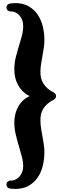

<svg xmlns="http://www.w3.org/2000/svg" viewBox="-20 -985 397 1250"><path d="M345.2 -359.9Q345.2 -352.5 341.1 -346.2Q336.9 -339.8 331.1 -336.9Q305.2 -323.2 288.3 -308.3Q271.5 -293.5 261.5 -276.9Q251.5 -260.3 247.3 -241.9Q243.2 -223.6 243.2 -204.1Q243.2 -176.8 247.3 -150.4Q251.5 -124 256.1 -98.1Q260.7 -72.3 264.9 -46.6Q269 -21 269 4.9Q269 52.7 258.1 96.2Q247.1 139.6 223.9 172.6Q200.7 205.6 164.8 225.3Q128.9 245.1 79.1 245.1Q63.5 245.1 53.5 243.7Q43.5 242.2 42 242.2Q32.7 239.7 27.3 232.9Q22 226.1 22 216.8Q22 205.1 30 198Q38.1 190.9 46.9 190.9Q66.9 190.9 82.5 183.1Q98.1 175.3 108.9 162.1Q119.6 148.9 125.2 132.1Q130.9 115.2 130.9 97.2Q130.9 66.9 121.8 33.2Q112.8 -0.5 102.1 -36.4Q91.3 -72.3 82.3 -110.1Q73.2 -147.9 73.2 -186Q73.2 -243.7 97.7 -289.1Q122.1 -334.5 171.9 -359.9Q146 -372.6 127.4 -391.4Q108.9 -410.2 96.7 -432.9Q84.5 -455.6 78.9 -481.2Q73.2 -506.8 73.2 -534.2Q73.2 -573.7 82.3 -610.4Q91.3 -647 102.1 -681.4Q112.8 -715.8 121.8 -749.3Q130.9 -782.7 130.9 -815.9Q130.9 -835 125 -852.3Q119.1 -869.6 108.2 -882.8Q97.2 -896 81.5 -903.6Q65.9 -911.1 46.9 -911.1Q35.6 -911.1 28.8 -918.7Q22 -926.3 22 -936Q22 -945.3 27.3 -952.4Q32.7 -959.5 42 -960.9Q43.5 -961.9 53.5 -963.4Q63.5 -964.8 79.1 -964.8Q130.9 -964.8 167 -943.8Q203.1 -922.9 225.8 -888.9Q248.5 -855 258.8 -812Q269 -769 269 -725.1Q269 -697.8 264.9 -671.4Q260.7 -645 256.1 -619.4Q251.5 -593.8 247.3 -568.1Q243.2 -542.5 243.2 -516.1Q243.2 -496.1 247.3 -477.8Q251.5 -459.5 261.5 -442.6Q271.5 -425.8 288.3 -410.6Q305.2 -395.5 331.1 -381.8Q336.9 -378.9 341.1 -372.8Q345.2 -366.7 345.2 -359.9Z"/></svg>

Font: Ribeye
Style: Regular
Weight: 400
Designer: Astigmatic (AOETI)
Foundry: Astigmatic (AOETI)
Version: Version 1.000